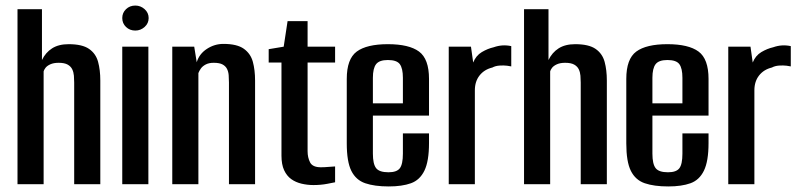

<svg xmlns="http://www.w3.org/2000/svg" viewBox="-20 -663 2869 691"><path d="M43 0V-630H131V-447Q144 -474 167.5 -489Q191 -504 227 -504Q276 -504 300.5 -487Q325 -470 333 -440.5Q341 -411 341 -373V0H247V-366Q247 -378 246 -390.5Q245 -403 240 -413.5Q235 -424 223.5 -430.5Q212 -437 191 -437Q173 -437 161 -431.5Q149 -426 143.5 -418.5Q138 -411 137 -406V0Z M420 0V-495H514V0ZM467 -553Q447 -553 433.5 -566Q420 -579 420 -598Q420 -617 433.5 -630Q447 -643 467 -643Q486 -643 500.5 -630Q515 -617 515 -598Q515 -579 500.5 -566Q486 -553 467 -553Z M600 0V-495H679L688 -439Q697 -469 724.5 -487Q752 -505 784 -505Q833 -505 857.5 -487.5Q882 -470 890 -440.5Q898 -411 898 -373V0H804V-366Q804 -380 803 -392.5Q802 -405 797 -415Q792 -425 781 -431Q770 -437 749 -437Q732 -437 720.5 -431Q709 -425 703 -416.5Q697 -408 694 -400V0Z M1108 3Q1086 3 1065 -2Q1044 -7 1028 -18.5Q1012 -30 1002.5 -50.5Q993 -71 993 -103V-438H947V-486L1001 -495L1015 -587H1087V-495H1186V-438H1087V-119Q1087 -96 1096 -78.5Q1105 -61 1135 -61Q1148 -61 1164.5 -62.5Q1181 -64 1186 -64V-7Q1181 -6 1158 -1.5Q1135 3 1108 3Z M1379 8Q1328 8 1294.5 -3.5Q1261 -15 1244.5 -48Q1228 -81 1228 -147V-379Q1228 -451 1264 -477.5Q1300 -504 1376 -504Q1452 -504 1488 -477.5Q1524 -451 1524 -379V-247H1322V-110Q1322 -73 1333.5 -58Q1345 -43 1378 -43Q1408 -43 1419 -57.5Q1430 -72 1430 -110V-183H1524V-148Q1524 -83 1507.5 -49Q1491 -15 1459 -3.5Q1427 8 1379 8ZM1322 -291H1430V-383Q1430 -417 1419 -432Q1408 -447 1376 -447Q1345 -447 1333.5 -432Q1322 -417 1322 -383Z M1595 0V-495H1675L1683 -438Q1693 -463 1714 -475.5Q1735 -488 1757 -493Q1788 -504 1820 -497V-424Q1817 -425 1805 -426.5Q1793 -428 1778 -427Q1763 -426 1752 -420Q1723 -413 1706 -391.5Q1689 -370 1689 -338V0Z M1866 0V-630H1954V-447Q1967 -474 1990.5 -489Q2014 -504 2050 -504Q2099 -504 2123.5 -487Q2148 -470 2156 -440.5Q2164 -411 2164 -373V0H2070V-366Q2070 -378 2069 -390.5Q2068 -403 2063 -413.5Q2058 -424 2046.5 -430.5Q2035 -437 2014 -437Q1996 -437 1984 -431.5Q1972 -426 1966.5 -418.5Q1961 -411 1960 -406V0Z M2385 8Q2334 8 2300.5 -3.5Q2267 -15 2250.5 -48Q2234 -81 2234 -147V-379Q2234 -451 2270 -477.5Q2306 -504 2382 -504Q2458 -504 2494 -477.5Q2530 -451 2530 -379V-247H2328V-110Q2328 -73 2339.5 -58Q2351 -43 2384 -43Q2414 -43 2425 -57.5Q2436 -72 2436 -110V-183H2530V-148Q2530 -83 2513.5 -49Q2497 -15 2465 -3.5Q2433 8 2385 8ZM2328 -291H2436V-383Q2436 -417 2425 -432Q2414 -447 2382 -447Q2351 -447 2339.5 -432Q2328 -417 2328 -383Z M2601 0V-495H2681L2689 -438Q2699 -463 2720 -475.5Q2741 -488 2763 -493Q2794 -504 2826 -497V-424Q2823 -425 2811 -426.5Q2799 -428 2784 -427Q2769 -426 2758 -420Q2729 -413 2712 -391.5Q2695 -370 2695 -338V0Z"/></svg>

Font: Alumni Sans SemiBold
Style: Regular
Weight: 600
Designer: Robert E. Leuschke
Foundry: Robert E. Leuschke
Version: Version 1.018